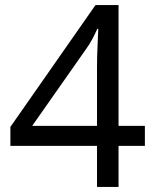

<svg xmlns="http://www.w3.org/2000/svg" viewBox="-20 -738 612 758"><path d="M552 -162H448V0H363V-162H21V-237L357 -718H448V-241H552ZM363 -466Q363 -518 365 -554.5Q367 -591 368 -624H364Q356 -605 344 -583Q332 -561 321 -546L107 -241H363Z"/></svg>

Font: Noto Sans Anatolian Hieroglyphs
Style: Regular
Weight: 400
Designer: Monotype Design Team
Foundry: Monotype Imaging Inc.
Version: Version 2.001; ttfautohint (v1.8.4.7-5d5b)